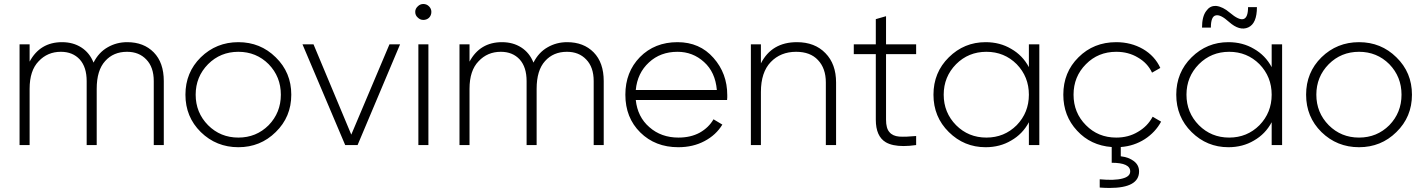

<svg xmlns="http://www.w3.org/2000/svg" viewBox="-20 -720 7071 953"><path d="M611.3 -510.7Q693.4 -510.7 743.2 -460Q793 -409.2 793 -317.4Q793 -210.9 793 0Q780.3 0 743.2 0Q743.2 -79.1 743.2 -317.4Q743.2 -386.7 706.1 -424.8Q669.9 -462.9 610.4 -462.9Q543 -462.9 502 -417Q460 -371.1 460 -279.3Q460 -185.5 460 0Q447.3 0 410.2 0Q410.2 -79.1 410.2 -317.4Q410.2 -386.7 376 -424.8Q340.8 -462.9 282.2 -462.9Q215.8 -462.9 171.9 -416Q127 -370.1 127 -279.3Q127 -185.5 127 0Q114.3 0 77.1 0Q77.1 -125 77.1 -500Q89.8 -500 127 -500Q127 -478.5 127 -414.1Q178.7 -510.7 288.1 -510.7Q342.8 -510.7 383.8 -484.4Q424.8 -458 444.3 -409.2Q469.7 -460 514.6 -485.4Q558.6 -510.7 611.3 -510.7Z M1163.1 10.7Q1053.7 10.7 976.6 -64.5Q900.4 -139.6 900.4 -250Q900.4 -360.4 976.6 -435.5Q1053.7 -510.7 1163.1 -510.7Q1272.5 -510.7 1348.6 -435.5Q1425.8 -360.4 1425.8 -250Q1425.8 -139.6 1348.6 -64.5Q1272.5 10.7 1163.1 10.7ZM1163.1 -37.1Q1252 -37.1 1313.5 -98.6Q1374 -161.1 1374 -250Q1374 -338.9 1313.5 -401.4Q1252 -462.9 1163.1 -462.9Q1074.2 -462.9 1012.7 -401.4Q951.2 -338.9 951.2 -250Q951.2 -161.1 1012.7 -98.6Q1074.2 -37.1 1163.1 -37.1Z M1913.1 -500Q1925.8 -500 1965.8 -500Q1913.1 -375 1754.9 0Q1739.3 0 1693.4 0Q1640.6 -125 1481.4 -500Q1495.1 -500 1536.1 -500Q1583 -387.7 1723.6 -51.8Q1771.5 -164.1 1913.1 -500Z M2081.1 -621.1Q2065.4 -621.1 2053.7 -632.8Q2041 -643.6 2041 -661.1Q2041 -676.8 2053.7 -688.5Q2065.4 -700.2 2081.1 -700.2Q2097.7 -700.2 2109.4 -688.5Q2121.1 -676.8 2121.1 -661.1Q2121.1 -643.6 2109.4 -631.8Q2097.7 -621.1 2081.1 -621.1ZM2056.6 0Q2056.6 -125 2056.6 -500Q2069.3 -500 2106.4 -500Q2106.4 -375 2106.4 0Q2093.8 0 2056.6 0Z M2794.9 -510.7Q2877 -510.7 2926.8 -460Q2976.6 -409.2 2976.6 -317.4Q2976.6 -210.9 2976.6 0Q2963.9 0 2926.8 0Q2926.8 -79.1 2926.8 -317.4Q2926.8 -386.7 2889.6 -424.8Q2853.5 -462.9 2793.9 -462.9Q2726.6 -462.9 2685.5 -417Q2643.6 -371.1 2643.6 -279.3Q2643.6 -185.5 2643.6 0Q2630.9 0 2593.8 0Q2593.8 -79.1 2593.8 -317.4Q2593.8 -386.7 2559.6 -424.8Q2524.4 -462.9 2465.8 -462.9Q2399.4 -462.9 2355.5 -416Q2310.5 -370.1 2310.5 -279.3Q2310.5 -185.5 2310.5 0Q2297.9 0 2260.7 0Q2260.7 -125 2260.7 -500Q2273.4 -500 2310.5 -500Q2310.5 -478.5 2310.5 -414.1Q2362.3 -510.7 2471.7 -510.7Q2526.4 -510.7 2567.4 -484.4Q2608.4 -458 2627.9 -409.2Q2653.3 -460 2698.2 -485.4Q2742.2 -510.7 2794.9 -510.7Z M3342.8 -510.7Q3453.1 -510.7 3521.5 -432.6Q3589.8 -355.5 3589.8 -248Q3589.8 -244.1 3589.8 -236.3Q3588.9 -227.5 3588.9 -223.6Q3438.5 -223.6 3135.7 -223.6Q3144.5 -139.6 3203.1 -88.9Q3261.7 -37.1 3347.7 -37.1Q3408.2 -37.1 3453.1 -61.5Q3498 -86.9 3521.5 -127.9Q3536.1 -119.1 3565.4 -101.6Q3534.2 -49.8 3476.6 -19.5Q3419.9 10.7 3346.7 10.7Q3232.4 10.7 3158.2 -62.5Q3084 -135.7 3084 -250Q3084 -362.3 3156.2 -436.5Q3229.5 -510.7 3342.8 -510.7ZM3342.8 -462.9Q3257.8 -462.9 3201.2 -410.2Q3143.6 -357.4 3135.7 -273.4Q3269.5 -273.4 3538.1 -273.4Q3530.3 -362.3 3474.6 -412.1Q3418.9 -462.9 3342.8 -462.9Z M3935.5 -510.7Q4024.4 -510.7 4077.1 -456.1Q4129.9 -402.3 4129.9 -310.5Q4129.9 -207 4129.9 0Q4117.2 0 4079.1 0Q4079.1 -78.1 4079.1 -310.5Q4079.1 -380.9 4040 -421.9Q4002 -462.9 3931.6 -462.9Q3854.5 -462.9 3805.7 -412.1Q3756.8 -361.3 3756.8 -263.7Q3756.8 -175.8 3756.8 0Q3744.1 0 3707 0Q3707 -125 3707 -500Q3719.7 -500 3756.8 -500Q3756.8 -476.6 3756.8 -405.3Q3810.5 -510.7 3935.5 -510.7Z M4527.3 -451.2Q4490.2 -451.2 4377.9 -451.2Q4377.9 -370.1 4377.9 -126Q4377.9 -83 4394.5 -64.5Q4410.2 -44.9 4443.4 -42Q4476.6 -40 4527.3 -44.9Q4527.3 -30.3 4527.3 0Q4493.2 4.9 4464.8 4.9Q4409.2 4.9 4377 -13.7Q4327.1 -43 4327.1 -126Q4327.1 -234.4 4327.1 -451.2Q4299.8 -451.2 4217.8 -451.2Q4217.8 -462.9 4217.8 -500Q4245.1 -500 4327.1 -500Q4327.1 -531.2 4327.1 -625Q4339.8 -628.9 4377.9 -639.6Q4377.9 -605.5 4377.9 -500Q4416 -500 4527.3 -500Q4527.3 -487.3 4527.3 -451.2Z M5086.9 -500Q5099.6 -500 5138.7 -500Q5138.7 -375 5138.7 0Q5126 0 5086.9 0Q5086.9 -28.3 5086.9 -113.3Q5055.7 -54.7 4999 -22.5Q4943.4 10.7 4872.1 10.7Q4765.6 10.7 4689.5 -64.5Q4613.3 -139.6 4613.3 -250Q4613.3 -360.4 4689.5 -435.5Q4765.6 -510.7 4872.1 -510.7Q4943.4 -510.7 4999 -477.5Q5055.7 -445.3 5086.9 -386.7Q5086.9 -424.8 5086.9 -500ZM4876 -37.1Q4964.8 -37.1 5026.4 -98.6Q5086.9 -161.1 5086.9 -250Q5086.9 -338.9 5026.4 -401.4Q4964.8 -462.9 4876 -462.9Q4787.1 -462.9 4725.6 -401.4Q4664.1 -338.9 4664.1 -250Q4664.1 -161.1 4725.6 -98.6Q4787.1 -37.1 4876 -37.1Z M5743.2 -116.2Q5714.8 -63.5 5662.1 -29.3Q5608.4 4.9 5543 9.8Q5543 25.4 5543 55.7Q5583 60.5 5608.4 80.1Q5633.8 99.6 5633.8 130.9Q5633.8 212.9 5487.3 212.9Q5464.8 212.9 5438.5 210.9Q5438.5 197.3 5438.5 169.9Q5512.7 176.8 5551.8 166Q5589.8 156.2 5589.8 130.9Q5589.8 87.9 5498 87.9Q5498 61.5 5498 9.8Q5393.6 2 5326.2 -71.3Q5257.8 -144.5 5257.8 -250Q5257.8 -361.3 5333 -435.5Q5408.2 -510.7 5520.5 -510.7Q5593.8 -510.7 5653.3 -476.6Q5711.9 -442.4 5739.3 -382.8Q5725.6 -375 5698.2 -359.4Q5675.8 -407.2 5627.9 -434.6Q5581.1 -462.9 5520.5 -462.9Q5430.7 -462.9 5370.1 -401.4Q5308.6 -339.8 5308.6 -250Q5308.6 -160.2 5370.1 -98.6Q5430.7 -37.1 5520.5 -37.1Q5581.1 -37.1 5627.9 -65.4Q5675.8 -92.8 5701.2 -140.6Q5714.8 -132.8 5743.2 -116.2Z M6080.1 -611.3Q6038.1 -649.4 6014.6 -643.6Q5990.2 -638.7 5990.2 -583Q5975.6 -583 5946.3 -583Q5946.3 -637.7 5966.8 -665Q5984.4 -690.4 6010.7 -690.4Q6014.6 -690.4 6017.6 -690.4Q6049.8 -686.5 6084 -657.2Q6174.8 -580.1 6174.8 -684.6Q6189.5 -684.6 6218.8 -684.6Q6218.8 -603.5 6175.8 -584Q6132.8 -564.5 6080.1 -611.3ZM6292 -500Q6304.7 -500 6343.8 -500Q6343.8 -375 6343.8 0Q6331.1 0 6292 0Q6292 -28.3 6292 -113.3Q6260.7 -54.7 6204.1 -22.5Q6148.4 10.7 6077.1 10.7Q5970.7 10.7 5894.5 -64.5Q5818.4 -139.6 5818.4 -250Q5818.4 -360.4 5894.5 -435.5Q5970.7 -510.7 6077.1 -510.7Q6148.4 -510.7 6204.1 -477.5Q6260.7 -445.3 6292 -386.7Q6292 -424.8 6292 -500ZM6081.1 -37.1Q6169.9 -37.1 6231.4 -98.6Q6292 -161.1 6292 -250Q6292 -338.9 6231.4 -401.4Q6169.9 -462.9 6081.1 -462.9Q5992.2 -462.9 5930.7 -401.4Q5869.1 -338.9 5869.1 -250Q5869.1 -161.1 5930.7 -98.6Q5992.2 -37.1 6081.1 -37.1Z M6725.6 10.7Q6616.2 10.7 6539.1 -64.5Q6462.9 -139.6 6462.9 -250Q6462.9 -360.4 6539.1 -435.5Q6616.2 -510.7 6725.6 -510.7Q6835 -510.7 6911.1 -435.5Q6988.3 -360.4 6988.3 -250Q6988.3 -139.6 6911.1 -64.5Q6835 10.7 6725.6 10.7ZM6725.6 -37.1Q6814.5 -37.1 6876 -98.6Q6936.5 -161.1 6936.5 -250Q6936.5 -338.9 6876 -401.4Q6814.5 -462.9 6725.6 -462.9Q6636.7 -462.9 6575.2 -401.4Q6513.7 -338.9 6513.7 -250Q6513.7 -161.1 6575.2 -98.6Q6636.7 -37.1 6725.6 -37.1Z"/></svg>

Font: LeFont
Style: ExtraLight
Weight: 200
Designer: Leryon MEDIA
Version: Version 1.0